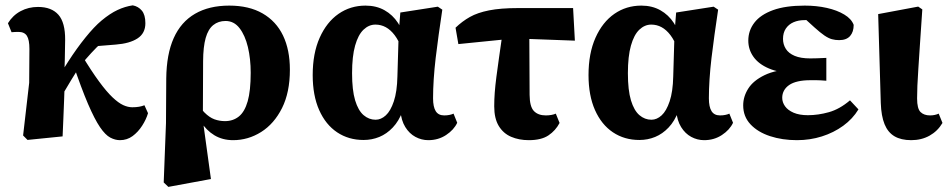

<svg xmlns="http://www.w3.org/2000/svg" viewBox="-20 -520 3622 733"><path d="M85 14.2 68.2 -2.8 91.4 -203.8 92.3 -333.2Q92.3 -368.2 82.7 -383.2Q73.1 -398.2 50.3 -398.2Q44.6 -398.2 37.1 -397.9Q29.5 -397.6 24.1 -397L10.3 -431.3Q28.8 -461.6 58.8 -477.5Q88.7 -493.5 125.1 -493.5Q176.6 -493.5 203 -463.7Q229.3 -433.9 228.7 -367.1Q228.4 -332 227.4 -293.2Q226.4 -254.4 225.1 -216.4L227.3 -212.8Q226.3 -178.4 224.8 -139.6Q223.3 -100.9 221.8 -64.6Q220.3 -28.3 219 0.7ZM195.9 -116.5 150 -155.3H165.6L182.1 -185.2Q208.2 -235.2 240.6 -285.3Q272.9 -335.5 306.2 -376.7Q339.5 -418 367.5 -441.4Q400.3 -468.7 428.8 -481.9Q457.2 -495.2 486.8 -499.6Q508 -495.6 521.5 -479.5Q535 -463.3 535 -431.3Q535 -392.9 505.1 -373.4Q475.3 -353.9 421.7 -349.8L319.3 -341.5L415.4 -396.4Q392 -379 370 -359Q348 -339.1 328.1 -317.3Q308.2 -295.5 289 -272.3L280.6 -260.8Q266.3 -238 252.1 -214.9Q238 -191.7 224 -167.8Q210.1 -143.8 195.9 -116.5ZM437.9 15.1Q419.8 15.1 401 5.3Q382.2 -4.6 361.8 -34.5Q341.4 -64.4 316.1 -123.1Q290.9 -181.8 257.8 -279.2L291.8 -310.1Q329.1 -248.4 358 -209.2Q386.8 -169.9 409.4 -148.6Q431.9 -127.2 450.2 -118.8Q468.4 -110.5 484.9 -110.5Q499.5 -110.5 510.9 -112.5Q522.3 -114.5 531.4 -118.2L545.1 -87.9Q538.1 -64 522.7 -40.1Q507.4 -16.2 486.2 -0.5Q464.9 15.1 437.9 15.1Z M605 176.5 613.7 -50.2 614.7 -220.7Q615.7 -313.1 643.2 -374.6Q670.7 -436.1 724.5 -467.4Q778.3 -498.6 855.2 -498.6Q930.6 -498.6 982.4 -468.8Q1034.3 -438.9 1060.5 -384.4Q1086.7 -329.9 1086.7 -253.9Q1086.7 -167.4 1056.7 -107.4Q1026.6 -47.4 977 -16.1Q927.4 15.1 869.8 15.1Q829.7 15.1 798.5 -3.6Q767.4 -22.4 745.9 -56.5Q724.3 -90.6 712.4 -134.8H710.4L721 -145.9Q741.4 -109.9 760.4 -90.7Q779.4 -71.6 798.5 -64.6Q817.6 -57.6 838.9 -57.6Q869.8 -57.6 891.9 -75.3Q914.1 -93.1 925.6 -133.4Q937.1 -173.6 937.1 -242.1Q937.1 -295.5 926.4 -340.4Q915.6 -385.3 894.4 -412.6Q873.3 -439.9 841.2 -439.9Q813.6 -439.9 794.2 -424.3Q774.8 -408.8 765.2 -375Q755.7 -341.2 755.4 -286.6L754.5 -73.5V-60.3L785.3 163.5L622.7 193.5Z M1368 14.4Q1310.8 14.4 1267 -14.9Q1223.3 -44.1 1198.5 -99.8Q1173.8 -155.5 1173.8 -233.4Q1173.8 -316.2 1200.4 -375.9Q1227 -435.5 1272.4 -467.1Q1317.8 -498.6 1375.4 -498.6Q1416.4 -498.6 1447.9 -481Q1479.3 -463.4 1499.7 -432.1Q1520.1 -400.8 1526.3 -359.1H1533.6L1514.4 -332.4Q1502.3 -365.1 1486.7 -385.7Q1471 -406.3 1452.7 -416.2Q1434.5 -426.1 1413.2 -426.1Q1388.2 -426.1 1367.7 -406.6Q1347.3 -387.1 1335.7 -345.9Q1324.1 -304.6 1324.1 -240.5Q1324.1 -175.9 1335.8 -136.9Q1347.6 -97.9 1368.1 -80.4Q1388.6 -62.9 1413.9 -62.9Q1434.7 -62.9 1452.9 -79.6Q1471.1 -96.2 1483.5 -133.1Q1495.9 -169.9 1497.2 -228.4L1502.1 -394.1L1508.3 -472.2L1651.5 -494.5L1668.6 -483.1Q1661.3 -434 1654.8 -387.6Q1648.3 -341.3 1643.3 -298.7Q1638.3 -256.1 1635.8 -217.4Q1633.3 -178.7 1633.3 -144.7Q1633.3 -111.8 1643.5 -95.6Q1653.6 -79.4 1675.9 -79.4Q1686.6 -79.4 1695.5 -81.2Q1704.4 -82.9 1711.5 -86.2L1725.5 -51.3Q1712.8 -24.1 1683 -4.5Q1653.2 15.1 1615.2 15.1Q1589.2 15.1 1566 2.6Q1542.8 -9.9 1527.3 -34.9Q1511.8 -60 1508.8 -96.4L1517.2 -96.1Q1502.7 -57.5 1479.5 -33.2Q1456.4 -8.8 1428.1 2.8Q1399.9 14.4 1368 14.4Z M1729.9 -351.7 1719.1 -414.2Q1744.7 -438.8 1773.9 -455.2Q1803.1 -471.7 1847.1 -480.4Q1891.1 -489.2 1958.7 -489.2H2167.9L2174.7 -364.8L1944.7 -373.3ZM1999 15.1Q1961.4 15.1 1931.5 2.3Q1901.6 -10.5 1884.2 -39Q1866.8 -67.6 1866.8 -114.2Q1866.8 -139.8 1868.8 -166.7Q1870.8 -193.6 1875 -225.9Q1879.2 -258.3 1885.2 -300.5Q1891.2 -342.8 1899.4 -399.6H2000.7L2001.9 -157.7Q2002.2 -112.7 2018.4 -96Q2034.6 -79.4 2063.6 -79.4Q2075 -79.4 2084.9 -81.2Q2094.7 -82.9 2101.9 -86.2L2116.3 -50.6Q2101.1 -21.5 2073.9 -3.2Q2046.7 15.1 1999 15.1Z M2421 14.4Q2363.8 14.4 2320 -14.9Q2276.3 -44.1 2251.5 -99.8Q2226.8 -155.5 2226.8 -233.4Q2226.8 -316.2 2253.4 -375.9Q2280 -435.5 2325.4 -467.1Q2370.8 -498.6 2428.4 -498.6Q2469.4 -498.6 2500.9 -481Q2532.3 -463.4 2552.7 -432.1Q2573.1 -400.8 2579.3 -359.1H2586.6L2567.4 -332.4Q2555.3 -365.1 2539.7 -385.7Q2524 -406.3 2505.7 -416.2Q2487.5 -426.1 2466.2 -426.1Q2441.2 -426.1 2420.7 -406.6Q2400.3 -387.1 2388.7 -345.9Q2377.1 -304.6 2377.1 -240.5Q2377.1 -175.9 2388.8 -136.9Q2400.6 -97.9 2421.1 -80.4Q2441.6 -62.9 2466.9 -62.9Q2487.7 -62.9 2505.9 -79.6Q2524.1 -96.2 2536.5 -133.1Q2548.9 -169.9 2550.2 -228.4L2555.1 -394.1L2561.3 -472.2L2704.5 -494.5L2721.6 -483.1Q2714.3 -434 2707.8 -387.6Q2701.3 -341.3 2696.3 -298.7Q2691.3 -256.1 2688.8 -217.4Q2686.3 -178.7 2686.3 -144.7Q2686.3 -111.8 2696.5 -95.6Q2706.6 -79.4 2728.9 -79.4Q2739.6 -79.4 2748.5 -81.2Q2757.4 -82.9 2764.5 -86.2L2778.5 -51.3Q2765.8 -24.1 2736 -4.5Q2706.2 15.1 2668.2 15.1Q2642.2 15.1 2619 2.6Q2595.8 -9.9 2580.3 -34.9Q2564.8 -60 2561.8 -96.4L2570.2 -96.1Q2555.7 -57.5 2532.5 -33.2Q2509.4 -8.8 2481.1 2.8Q2452.9 14.4 2421 14.4Z M3022.5 15.1Q2966.6 15.1 2919.9 -0.2Q2873.1 -15.6 2845.2 -45.3Q2817.3 -75 2817.3 -117.7Q2817.3 -151.3 2836.6 -181.8Q2855.8 -212.3 2899 -233.2Q2942.1 -254 3012.5 -257.5V-239.9Q2954.8 -241.9 2915.5 -258.6Q2876.2 -275.3 2856.5 -303.1Q2836.8 -330.8 2836.8 -365Q2836.8 -403.4 2860.1 -433.6Q2883.4 -463.9 2931.2 -481.3Q2978.9 -498.6 3052.2 -498.6Q3097.4 -498.6 3136.6 -489.8Q3175.8 -481 3203.2 -464.5Q3230.7 -448 3239.1 -425Q3239.1 -398.2 3225.4 -382.5Q3211.6 -366.8 3183.6 -366.8Q3169.1 -366.8 3156.1 -370.3Q3143.2 -373.8 3127.5 -384.4Q3111.8 -395.1 3089.1 -415.6L3041.4 -458.9L3100.3 -466.7L3122.4 -439.8Q3101.1 -445.2 3083.2 -444.2Q3065.3 -443.2 3051.7 -443.2Q3027.9 -443.2 3009.4 -435.1Q2990.9 -427 2980.1 -411Q2969.3 -395 2969.3 -371.5Q2969.3 -350.5 2980.1 -333.4Q2990.9 -316.3 3013.9 -306.7Q3037 -297 3073.3 -297Q3088.3 -297 3100.1 -297.5Q3111.9 -298 3134.7 -299V-211.8Q3109.7 -213.8 3097.2 -213.8Q3084.8 -213.8 3073.8 -213.8Q3046.4 -213.8 3026.2 -209.1Q3006 -204.5 2992.8 -195.4Q2979.6 -186.2 2973 -173.9Q2966.3 -161.6 2966.3 -146.7Q2966.3 -129.5 2977 -114.4Q2987.7 -99.3 3009.7 -89.7Q3031.8 -80.2 3064.4 -80.2Q3103.5 -80.2 3144.4 -91.7Q3185.4 -103.2 3225 -136.9L3257.3 -102.4Q3235.4 -66.2 3199.1 -39.8Q3162.9 -13.5 3117.7 0.8Q3072.5 15.1 3022.5 15.1Z M3458.8 15.1Q3420 15.1 3394.9 0.3Q3369.7 -14.6 3357 -45.8Q3344.3 -77 3342.6 -126.4L3332.6 -466.2L3485.4 -494.8L3501.1 -484.1Q3495.8 -405.5 3492.1 -350.6Q3488.5 -295.7 3486 -257.7Q3483.5 -219.7 3482.3 -192.8Q3481.2 -166 3481.2 -144.5Q3481.2 -105 3494.4 -92.2Q3507.6 -79.4 3530.6 -79.4Q3540.2 -79.4 3548.4 -81.2Q3556.5 -82.9 3563.7 -86.2L3578.1 -50.6Q3559.7 -19.4 3528.8 -2.1Q3497.9 15.1 3458.8 15.1Z"/></svg>

Font: Source Serif 4 Variable
Style: Regular
Weight: 400
Designer: Frank Grießhammer
Foundry: Adobe
Version: Version 4.005;hotconv 1.1.0;makeotfexe 2.6.0